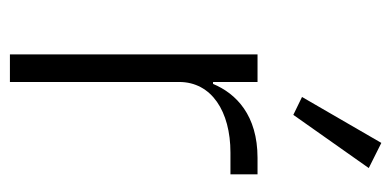

<svg xmlns="http://www.w3.org/2000/svg" viewBox="-226 -582 808 397"><g transform="rotate(90 178.5 -384.0)"><path d="M93 0V-512H150V-420H154C174 -468 219 -512 307 -512H341V-456H296C211 -456 150 -417 150 -350V0ZM218 -586 181 -604 276 -768 328 -742Z"/></g></svg>

Font: Plexus Sans Light
Style: Regular
Weight: 300
Version: Version 2.001;PS 002.001;hotconv 1.0.70;makeotf.lib2.5.58329